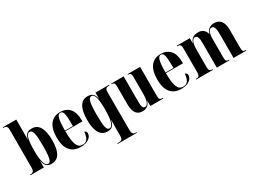

<svg xmlns="http://www.w3.org/2000/svg" viewBox="-42 -1586 3544 2639"><g transform="rotate(-30 1729.5 -266.5)"><path d="M346 10C452 10 514 -73 514 -267C514 -460 453 -548 348 -548C277 -548 241 -515 228 -439H226C227 -502 227 -546 227 -585V-760H13V-750H16C52 -750 79 -743 79 -687V-88C79 -26 61 -10 18 -10H13V0H226V-100H228C245 -27 272 10 346 10ZM303 -13C255 -13 227 -96 227 -265C227 -433 247 -522 300 -522C349 -522 365 -459 365 -264C365 -72 347 -13 303 -13Z M809 10C936 10 986 -53 986 -106C986 -128 972 -143 953 -149C944 -36 904 -4 846 -4C766 -4 731 -75 731 -284H1002V-306C1002 -464 926 -549 799 -549C663 -549 584 -453 584 -265C584 -91 658 10 809 10ZM731 -294C732 -486 752 -539 798 -539C845 -539 857 -486 857 -294Z M1266 227H1572V217H1563C1520 217 1502 201 1502 138V-463C1502 -512 1518 -526 1570 -526H1572V-536H1355V-440H1353C1340 -515 1305 -548 1234 -548C1130 -548 1068 -462 1068 -267C1068 -75 1129 10 1236 10C1309 10 1336 -27 1353 -101H1355C1354 -52 1353 -6 1353 41V138C1353 201 1336 217 1293 217H1266ZM1279 -13C1233 -13 1217 -72 1217 -264C1217 -461 1234 -523 1283 -523C1336 -523 1354 -429 1354 -265C1354 -96 1326 -13 1279 -13Z M1789 10C1861 10 1899 -27 1914 -86H1916V0H2122V-10H2118C2076 -10 2063 -24 2063 -76V-536H1865V-526H1867C1904 -526 1915 -511 1915 -458V-190C1915 -83 1891 -25 1849 -25C1814 -25 1802 -52 1802 -130V-536H1604V-526H1606C1643 -526 1655 -510 1655 -456V-183C1655 -48 1701 10 1789 10Z M2405 10C2532 10 2582 -53 2582 -106C2582 -128 2568 -143 2549 -149C2540 -36 2500 -4 2442 -4C2362 -4 2327 -75 2327 -284H2598V-306C2598 -464 2522 -549 2395 -549C2259 -549 2180 -453 2180 -265C2180 -91 2254 10 2405 10ZM2327 -294C2328 -486 2348 -539 2394 -539C2441 -539 2453 -486 2453 -294Z M2643 0H2911V-10H2908C2868 -10 2853 -19 2853 -76V-362C2853 -446 2876 -513 2917 -513C2958 -513 2971 -471 2971 -383V0H3172V-10H3168C3129 -10 3118 -19 3118 -80V-375C3118 -454 3139 -513 3181 -513C3223 -513 3237 -470 3237 -383V0H3439V-10H3436C3397 -10 3385 -19 3385 -80V-358C3385 -491 3333 -549 3243 -549C3173 -549 3130 -513 3116 -452H3114C3092 -522 3051 -549 2989 -549C2911 -549 2871 -513 2854 -454H2852V-536H2646V-526H2649C2688 -526 2706 -517 2706 -459V-79C2706 -19 2687 -10 2647 -10H2643Z"/></g></svg>

Font: Noto Serif Display Condensed Extra
Style: Regular
Weight: 800
Width: 3
Designer: Monotype Design Team
Foundry: Monotype Imaging Inc.
Version: Version 1.900